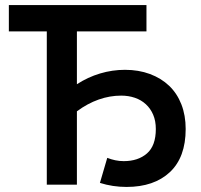

<svg xmlns="http://www.w3.org/2000/svg" viewBox="-20 -730 795 759"><path d="M480 9Q453 9 426.5 5Q400 1 375 -7L404 -106Q419 -100 435.5 -96.5Q452 -93 469 -93Q526 -93 561 -123.5Q596 -154 596 -220Q596 -252 585.5 -276.5Q575 -301 556.5 -318Q538 -335 513 -343.5Q488 -352 459 -352Q414 -352 370 -336.5Q326 -321 284 -290V0H165V-606H15V-710H559V-606H284V-397Q327 -425 375.5 -439.5Q424 -454 474 -454Q528 -454 572.5 -437.5Q617 -421 648.5 -391Q680 -361 697 -317.5Q714 -274 714 -220Q714 -108 651.5 -49.5Q589 9 480 9Z"/></svg>

Font: Rising Sun SemiBold
Style: Regular
Weight: 600
Designer: Matt McInerney, Pablo Impallari, Rodrigo Fuenzalida (Raleway font), Stephen Hutchings (Greek), Cristiano Sobral (main ch
Foundry: The Rising Sun Project Authors
Version: Version 4.327; ttfautohint (v1.8.4.7-5d5b-dirty)